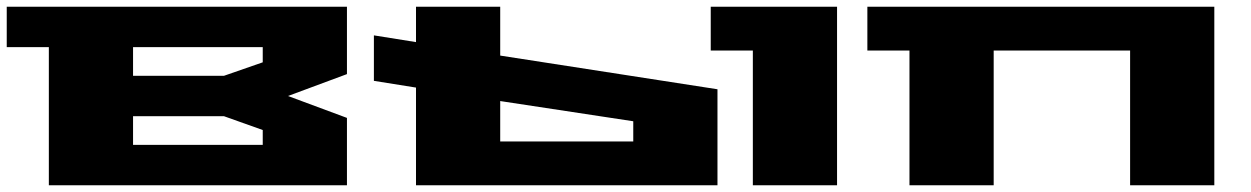

<svg xmlns="http://www.w3.org/2000/svg" viewBox="-20 -550 3715 570"><path d="M0 -410V-530H1010V-330L835 -265L1010 -200V0H125V-410ZM375 -120H760V-164L645 -205H375ZM375 -325H645L760 -365V-410H375Z M1090 -310V-445L1215 -425V-530H1465V-385L2110 -285V0H1215V-290ZM1465 -130H1860V-190L1465 -250ZM2090 -400V-530H2465V0H2215V-400Z M2555 -400V-530H3585V0H3335V-400H2930V0H2680V-400Z"/></svg>

Font: Stalinist One
Style: Regular
Weight: 400
Designer: Jovanny Lemonad
Foundry: Alexey Maslov, Jovanny Lemonad
Version: Version 3.004